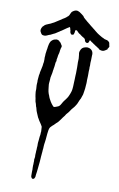

<svg xmlns="http://www.w3.org/2000/svg" viewBox="-256 -1073 1028 1657"><g transform="rotate(15 257.5 -244.5)"><path d="M219 506Q213 506 209 501.5Q205 497 203 493Q200 485 200 478Q199 470 198.5 461.5Q198 453 197 444Q197 428 194 413Q194 407 193 401Q192 395 192 389Q193 387 192.5 384.5Q192 382 192 379Q191 374 191 369.5Q191 365 191 361Q190 357 190 351Q187 341 189 331Q191 316 188 306Q187 299 187 293Q187 287 187 281Q186 275 186 269Q186 263 186 257V249Q186 247 185.5 244.5Q185 242 185 239Q185 230 185 221Q185 212 183 203Q182 196 182.5 189.5Q183 183 183 177V149Q183 144 183 138.5Q183 133 184 128Q185 123 184.5 118.5Q184 114 184 110Q184 105 183.5 101Q183 97 184 93Q182 71 178 52L175 47Q171 42 167.5 36Q164 30 159 25Q144 8 132 -11Q129 -14 127 -17.5Q125 -21 123 -25Q121 -29 119 -32.5Q117 -36 115 -40Q111 -48 107 -55Q103 -62 100 -69Q96 -78 93.5 -87Q91 -96 86 -104Q85 -105 85 -105.5Q85 -106 85 -106Q79 -127 70 -144Q69 -149 67.5 -153.5Q66 -158 65 -163Q64 -168 62.5 -173.5Q61 -179 59 -184Q56 -194 54 -204Q52 -214 50 -224Q49 -226 49 -231Q49 -241 48 -250Q47 -259 45 -269Q42 -284 42 -300Q42 -305 42 -310Q42 -315 41 -319Q40 -322 40 -325.5Q40 -329 40 -333V-365Q40 -369 40 -372.5Q40 -376 41 -380Q41 -382 41.5 -383Q42 -384 42 -385Q41 -396 43 -407Q45 -418 46 -429Q46 -435 47 -438Q49 -448 49.5 -458Q50 -468 50 -478V-481Q52 -490 51 -499Q50 -508 50 -516Q49 -524 48 -532Q47 -540 48 -548Q47 -556 47 -565Q47 -574 48 -583Q48 -590 48.5 -597.5Q49 -605 50 -612Q50 -620 50.5 -627.5Q51 -635 52 -643Q53 -657 58 -671Q61 -682 72 -692Q79 -699 87.5 -703Q96 -707 106 -709H114Q124 -709 131 -703Q135 -700 138.5 -697Q142 -694 146 -692Q149 -689 150 -687Q152 -684 154 -681.5Q156 -679 157 -677Q169 -666 164 -652Q161 -642 161 -633Q160 -629 160 -625Q160 -621 160 -617Q160 -609 159 -601.5Q158 -594 156 -586Q155 -583 155 -577Q155 -570 154.5 -563Q154 -556 153 -548Q151 -539 154 -531Q156 -527 152 -524Q152 -524 151.5 -523Q151 -522 151 -521Q150 -514 150 -507.5Q150 -501 150 -494Q150 -485 149.5 -476.5Q149 -468 148 -460Q148 -456 148 -453Q148 -450 147 -446Q147 -433 146 -420.5Q145 -408 143 -395Q140 -379 142 -358V-329Q142 -317 145 -305Q147 -296 148.5 -287.5Q150 -279 152 -271Q155 -256 163 -238L170 -225Q175 -212 182.5 -200Q190 -188 198 -177Q204 -168 211 -161L229 -143Q236 -140 241 -142L246 -144Q251 -146 256 -148.5Q261 -151 265 -153L271 -156Q281 -163 285 -171Q288 -178 292 -185Q296 -194 300.5 -203.5Q305 -213 311 -221Q315 -227 318.5 -232.5Q322 -238 325 -244Q328 -249 331 -255Q334 -261 336 -268Q339 -277 342 -286.5Q345 -296 347 -306Q350 -320 350 -333V-355Q349 -369 348.5 -384.5Q348 -400 347 -419Q347 -425 346 -434.5Q345 -444 345 -454Q345 -463 344.5 -472Q344 -481 343 -490Q342 -507 340.5 -523Q339 -539 337 -555Q337 -557 336.5 -558.5Q336 -560 336 -561Q336 -571 335 -580Q334 -589 334 -599L330 -621Q329 -628 327.5 -634Q326 -640 324 -647Q323 -663 331 -680Q339 -697 355 -704Q362 -707 369 -709.5Q376 -712 383 -712Q399 -712 411.5 -706Q424 -700 432 -686Q434 -683 436 -675Q438 -670 438 -664.5Q438 -659 438 -654Q439 -644 439.5 -632.5Q440 -621 441 -610V-600Q441 -594 441.5 -588Q442 -582 443 -575Q444 -571 444 -566Q444 -561 444 -556Q444 -553 444 -550Q444 -547 445 -544Q446 -540 446 -536Q446 -532 446 -528Q446 -521 446.5 -513.5Q447 -506 448 -498Q449 -492 449 -486Q449 -480 450 -474Q450 -468 450.5 -462Q451 -456 451 -450Q451 -444 451.5 -437.5Q452 -431 453 -425Q454 -417 454 -408.5Q454 -400 454 -392Q455 -379 454.5 -365.5Q454 -352 453 -338Q453 -331 452 -324.5Q451 -318 451 -311Q451 -310 450.5 -309Q450 -308 450 -306Q448 -299 446 -290.5Q444 -282 442 -274Q441 -272 440.5 -269Q440 -266 438 -264Q435 -257 433 -251Q431 -245 429 -238Q427 -234 427 -232Q426 -227 424 -222.5Q422 -218 420 -213Q416 -206 413 -199.5Q410 -193 406 -187Q403 -183 400 -178.5Q397 -174 394 -170L387 -160Q383 -153 379 -145.5Q375 -138 370 -130Q366 -124 360 -116Q353 -108 348 -96Q347 -95 347 -94Q347 -93 346 -92Q339 -83 333.5 -73Q328 -63 322 -53Q315 -41 307.5 -30Q300 -19 290 -10Q283 -3 277 6Q274 11 269 14Q264 19 259 25.5Q254 32 249 38Q244 48 243 56Q242 60 241.5 65.5Q241 71 241 76Q240 86 240 96.5Q240 107 240 118V150Q240 156 239.5 162Q239 168 239 175Q238 182 238 190Q238 198 238 206Q239 212 238.5 217.5Q238 223 239 229Q239 236 238.5 242.5Q238 249 239 256Q240 265 239 272Q238 273 238.5 274.5Q239 276 239 277Q240 288 239 300Q238 301 238.5 301.5Q239 302 239 302Q239 313 239.5 324.5Q240 336 240 348Q240 364 239.5 380Q239 396 239 413Q240 426 238.5 439Q237 452 237 465V476Q238 482 236 487.5Q234 493 232 498Q230 504 219 506ZM496 -718Q490 -720 489 -720Q482 -721 477 -728Q473 -732 470 -732L463 -735Q461 -737 458 -738Q455 -739 453 -741Q450 -743 444 -745Q440 -747 436 -750Q432 -753 428 -754Q427 -754 426.5 -754.5Q426 -755 425 -755Q420 -760 414.5 -762Q409 -764 404 -767Q400 -769 397 -772Q395 -774 393 -775Q391 -776 389 -776Q385 -778 385 -774Q384 -772 384 -770Q384 -768 383 -766Q382 -764 382 -761Q381 -754 373 -749Q363 -746 356 -751Q346 -758 345 -766L342 -774Q338 -780 329 -784Q326 -786 323 -787Q320 -788 318 -789Q311 -793 304.5 -796.5Q298 -800 293 -804Q292 -805 290 -806Q288 -807 286 -807Q279 -810 268 -820Q265 -822 259 -828Q256 -831 252 -830H249Q244 -830 243 -826Q243 -825 242.5 -823.5Q242 -822 242 -821Q243 -817 242.5 -814Q242 -811 242 -807Q242 -801 239 -792Q238 -787 231 -785Q229 -785 226.5 -784Q224 -783 222 -783Q219 -783 216 -786Q207 -792 204 -804V-807Q204 -815 200 -820Q199 -823 197 -829Q196 -835 191 -841Q191 -842 188 -842Q184 -838 182 -837Q176 -833 171 -829Q166 -825 160 -820Q154 -815 147.5 -809.5Q141 -804 135 -799Q131 -795 129 -794Q125 -792 121 -788.5Q117 -785 114 -782Q112 -781 110.5 -780Q109 -779 107 -777L80 -756Q79 -755 77.5 -754.5Q76 -754 74 -753L53 -740Q49 -737 44 -734.5Q39 -732 33 -730Q29 -727 23.5 -724.5Q18 -722 13 -719Q9 -716 4.5 -715.5Q0 -715 -5 -714Q-9 -714 -13 -714Q-17 -714 -21 -715Q-24 -715 -26 -717Q-29 -719 -31 -721.5Q-33 -724 -35 -726Q-39 -731 -41 -735Q-43 -739 -46 -743Q-47 -746 -47 -749.5Q-47 -753 -48 -756L-46 -764Q-47 -769 -44 -774Q-42 -776 -41 -779Q-41 -783 -38.5 -785.5Q-36 -788 -33 -791Q-29 -797 -25 -801Q-22 -804 -19 -806Q-16 -808 -13 -810Q-5 -815 3.5 -819Q12 -823 19 -827Q23 -829 23 -829Q30 -834 35.5 -837.5Q41 -841 48 -845L52 -848Q57 -852 63 -856.5Q69 -861 74 -865Q84 -873 91 -878Q96 -881 100.5 -885Q105 -889 110 -893Q110 -893 113 -896Q117 -898 120 -900.5Q123 -903 126 -905Q130 -910 138 -915Q141 -917 145 -923Q154 -929 159 -940Q162 -945 162 -950Q164 -954 165.5 -957.5Q167 -961 168 -965Q171 -972 176 -977Q177 -977 179 -979Q192 -992 210 -995Q214 -995 218 -995Q222 -995 226 -993Q238 -990 250 -982Q253 -980 256 -978.5Q259 -977 262 -975Q264 -974 266.5 -972Q269 -970 272 -968Q274 -967 276 -966Q278 -965 279 -963Q285 -953 295 -947Q297 -945 297 -945Q305 -939 313 -934Q321 -929 328 -923Q333 -922 338 -916Q341 -915 343.5 -913.5Q346 -912 348 -910Q356 -904 364.5 -898.5Q373 -893 381 -888L385 -885Q392 -881 400 -875.5Q408 -870 415 -865Q417 -864 419 -862.5Q421 -861 423 -860Q426 -858 429.5 -855.5Q433 -853 437 -851Q442 -848 448 -845Q454 -842 460 -839Q465 -836 470.5 -834Q476 -832 481 -829Q487 -827 493 -825Q499 -823 505 -820Q508 -818 517 -818Q518 -818 519 -817.5Q520 -817 521 -817Q535 -817 548 -806Q553 -802 555.5 -792.5Q558 -783 558 -782Q559 -779 560 -776Q561 -773 562 -770Q564 -767 562 -764Q561 -762 560 -760Q559 -758 559 -756Q559 -755 558.5 -754.5Q558 -754 558 -754Q555 -751 554 -749L553 -742Q553 -738 548 -736Q544 -734 542 -732Q541 -730 539 -729Q537 -728 535 -726L525 -720Q511 -714 496 -718Z"/></g></svg>

Font: Lacquer
Style: Regular
Weight: 400
Designer: Eli Block, Niki Polyocan
Version: Version 1.100